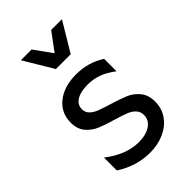

<svg xmlns="http://www.w3.org/2000/svg" viewBox="-236 -871 972 972"><g transform="rotate(-45 250.0 -385.0)"><path d="M58 -44V-136Q149 -66 238 -66Q290 -66 322 -87.5Q354 -109 354 -145Q354 -170 338.5 -186Q323 -202 300 -211Q277 -220 234 -233Q181 -248 146.5 -262.5Q112 -277 88 -305.5Q64 -334 64 -380Q64 -450 117 -492Q170 -534 256 -534Q342 -534 412 -489V-400Q373 -430 336.5 -443Q300 -456 260 -456Q210 -456 181 -438Q152 -420 152 -388Q152 -365 167.5 -350Q183 -335 206 -326Q229 -317 272 -304Q326 -288 360 -273.5Q394 -259 418 -229.5Q442 -200 442 -153Q442 -105 416 -67.5Q390 -30 344 -9Q298 12 240 12Q192 12 145.5 -2.5Q99 -17 58 -44ZM186 -782 255 -686 326 -782H403L309 -625H203L109 -782Z"/></g></svg>

Font: AmikoRegular
Style: Regular
Weight: 400
Designer: Pablo Impallari, Rodrigo Fuenzalida, Andres Torresi
Foundry: Impallari Type
Version: Version 1.000; ttfautohint (v1.3)